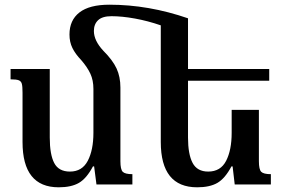

<svg xmlns="http://www.w3.org/2000/svg" viewBox="-20 -786 1206 818"><path d="M1134 -44V0H980L971 -77H966Q939 -26 906.5 -7Q874 12 820 12Q665 12 665 -181V-678Q610 -697 555 -707Q500 -717 455 -717Q416 -717 398 -700Q380 -683 380 -654Q380 -613 420 -570Q460 -530 476.5 -494.5Q493 -459 493 -413V-99Q493 -64 503 -54Q513 -44 544 -44V0H391L381 -77H376Q349 -26 316.5 -7Q284 12 230 12Q76 12 76 -181V-391Q76 -418 73 -429Q70 -440 60 -444Q50 -448 25 -448V-492H192V-200Q192 -128 211 -91.5Q230 -55 278 -55Q330 -55 354 -101Q378 -147 378 -220V-407Q378 -444 365 -472Q352 -500 326 -530Q301 -556 288.5 -581.5Q276 -607 276 -639Q276 -700 318.5 -733Q361 -766 446 -766Q613 -766 781 -708V-492H1127V-442H781V-200Q781 -129 800.5 -92Q820 -55 867 -55Q920 -55 943.5 -101Q967 -147 967 -220V-318H1083V-99Q1083 -64 1093 -54Q1103 -44 1134 -44Z"/></svg>

Font: Noto Serif Armenian Medium
Style: Regular
Weight: 500
Designer: Monotype Design team
Foundry: Monotype Imaging Inc.
Version: Version 1.000